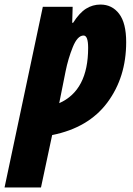

<svg xmlns="http://www.w3.org/2000/svg" viewBox="-83 -583 585 843"><path d="M-63 240H97L146 10Q306 -22 388.5 -133Q471 -244 471 -398Q471 -482 440 -522.5Q409 -563 358 -563Q324 -563 295 -545Q266 -527 238 -483H234L236 -553H105ZM177 -130 205 -270Q216 -325 236.5 -376Q257 -427 284 -427Q304 -427 304 -373Q304 -186 177 -130Z"/></svg>

Font: Noto Sans Display Condensed Black
Style: Italic
Weight: 900
Width: 3
Italic angle: -192°
Designer: Monotype Design Team
Foundry: Monotype Imaging Inc.
Version: Version 1.900